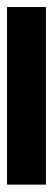

<svg xmlns="http://www.w3.org/2000/svg" viewBox="170 -1080 148 533"><g transform="rotate(-90 243.5 -814.0)"><path d="M490 -760V-868H-3V-760Z"/></g></svg>

Font: Noto Sans Malayalam Condensed ExtraBold
Style: Regular
Weight: 800
Width: 3
Designer: Jelle Bosma - Monotype Design Team
Foundry: Monotype Imaging Inc.
Version: Version 2.104